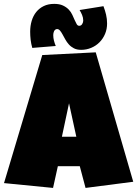

<svg xmlns="http://www.w3.org/2000/svg" viewBox="-36 -965 696 975"><path d="M640.6 -42 398.4 -10.7 369.1 -121.1H257.8L233.4 -10.7L-15.6 -35.2L178.7 -685.5L450.2 -699.2ZM351.6 -270.5 314.5 -440.4 278.3 -270.5ZM507.8 -845.7Q507.8 -817.4 497.6 -793Q487.3 -768.6 469.5 -750.5Q451.7 -732.4 427.5 -722.2Q403.3 -711.9 376 -711.9Q354.5 -711.9 339.4 -719.7Q324.2 -727.5 313.7 -739.3Q303.2 -751 295.7 -764.6Q288.1 -778.3 281.7 -790Q275.4 -801.8 268.8 -809.6Q262.2 -817.4 253.9 -817.4Q248.5 -817.4 244.6 -814.2Q240.7 -811 238.5 -806.6Q236.3 -802.2 235.4 -796.9Q234.4 -791.5 234.4 -787.1Q234.4 -772.5 238 -758.5Q241.7 -744.6 247.1 -731.4L127.9 -721.7Q122.1 -742.2 119.6 -762.9Q117.2 -783.7 117.2 -803.7Q117.2 -833.5 125 -859.4Q132.8 -885.3 148.2 -904.3Q163.6 -923.3 186.3 -934.3Q209 -945.3 239.3 -945.3Q266.1 -945.3 283.7 -937Q301.3 -928.7 313 -916.5Q324.7 -904.3 331.3 -889.6Q337.9 -875 343.3 -862.8Q348.6 -850.6 353.5 -842.3Q358.4 -834 366.2 -834Q376 -834 381.3 -842.8Q386.7 -851.6 386.7 -860.4Q386.7 -875 380.9 -888.9Q375 -902.8 368.2 -914.1L489.3 -933.6Q497.6 -912.1 502.7 -890.4Q507.8 -868.7 507.8 -845.7Z"/></svg>

Font: Luckiest Guy RUS-BEL-UKR
Style: Regular
Weight: 400
Designer: Astigmatic (AOETI)
Foundry: Astigmatic (AOETI)
Version: Version 1.00 March 11, 2019, initial release